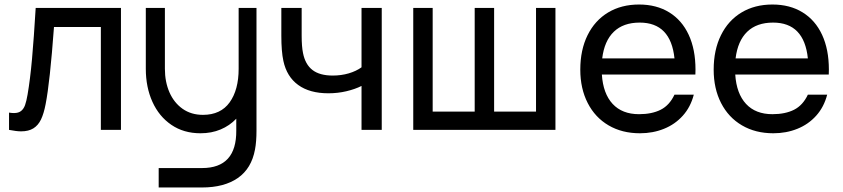

<svg xmlns="http://www.w3.org/2000/svg" viewBox="-20 -575 3730 850"><path d="M20 -76.5Q30.5 -74.5 42 -74.5Q62 -74.5 73.5 -83.8Q85 -93 91 -110Q97 -127 102 -156Q113.5 -222.5 121.8 -314.8Q130 -407 138 -540H515.5V0H426.5V-455.5H219Q201 -210.5 182 -114Q174 -72 161.5 -46Q149 -20 127.8 -6.8Q106.5 6.5 73.5 6.5Q53.5 6.5 20 0Z M1036.5 -540H1115.5V3.5Q1115.5 52 1109 86.5Q1093.5 171 1033 213Q972.5 255 874 255H682.5V169H874.5Q1027.5 169 1026 2.5V-49.5Q996.5 -18.5 956.5 -1.8Q916.5 15 867.5 15Q793.5 15 738.8 -22.2Q684 -59.5 654.8 -124.2Q625.5 -189 625.5 -270.5V-540H710V-270.5Q710 -212.5 730.2 -166.2Q750.5 -120 788.5 -93.2Q826.5 -66.5 878.5 -66.5Q957 -66.5 996.8 -122Q1036.5 -177.5 1036.5 -270.5Z M1580.5 -194.5Q1551.5 -180 1513.2 -171Q1475 -162 1433.5 -162Q1351 -162 1300.2 -198.8Q1249.5 -235.5 1234.5 -305.5Q1225.5 -347 1225.5 -417V-540H1315.5V-417Q1315.5 -369 1321.5 -340Q1331.5 -289.5 1363.5 -265Q1395.5 -240.5 1453 -240.5Q1490.5 -240.5 1523.8 -250.2Q1557 -260 1580.5 -277V-540H1670V0H1580.5Z M2439 0H1809.5V-540H1895.5V-81H2081.5V-540H2167.5V-81H2353V-540H2439Z M2644.5 -245Q2650 -160.5 2692.2 -115Q2734.5 -69.5 2809 -69.5Q2866 -69.5 2905 -89.2Q2944 -109 2966 -156H3051.5Q3037.5 -101.5 3003 -63Q2968.5 -24.5 2919.5 -4.8Q2870.5 15 2813 15Q2734 15 2674.2 -20Q2614.5 -55 2581.8 -119Q2549 -183 2549 -266.5Q2549 -354 2581.2 -419.2Q2613.5 -484.5 2672.2 -519.8Q2731 -555 2809 -555Q2886.5 -555 2942.8 -520.2Q2999 -485.5 3029 -420.8Q3059 -356 3059 -267Q3059 -252.5 3058.5 -245ZM2646 -316.5H2966Q2949.5 -475 2812 -475Q2739.5 -475 2697.5 -434.5Q2655.5 -394 2646 -316.5Z M3235 -245Q3240.5 -160.5 3282.8 -115Q3325 -69.5 3399.5 -69.5Q3456.5 -69.5 3495.5 -89.2Q3534.5 -109 3556.5 -156H3642Q3628 -101.5 3593.5 -63Q3559 -24.5 3510 -4.8Q3461 15 3403.5 15Q3324.5 15 3264.8 -20Q3205 -55 3172.2 -119Q3139.5 -183 3139.5 -266.5Q3139.5 -354 3171.8 -419.2Q3204 -484.5 3262.8 -519.8Q3321.5 -555 3399.5 -555Q3477 -555 3533.2 -520.2Q3589.5 -485.5 3619.5 -420.8Q3649.5 -356 3649.5 -267Q3649.5 -252.5 3649 -245ZM3236.5 -316.5H3556.5Q3540 -475 3402.5 -475Q3330 -475 3288 -434.5Q3246 -394 3236.5 -316.5Z"/></svg>

Font: CCSD_manrope Medium
Style: Regular
Weight: 500
Designer: Mikhail Sharanda
Foundry: Mikhail Sharanda
Version: Version 4.503